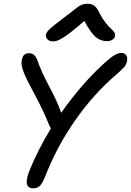

<svg xmlns="http://www.w3.org/2000/svg" viewBox="-20 -980 704 1032"><path d="M264.2 -757.8Q245.1 -757.8 234.9 -768.6Q224.6 -779.3 227.1 -794.9Q229.5 -807.1 246.6 -823.5Q263.7 -839.8 325.2 -886.2Q345.2 -900.9 368.7 -919.4Q392.1 -938 400.6 -944.1Q409.2 -950.2 421.6 -955.1Q434.1 -960 448.2 -960Q472.7 -960 487.3 -949Q502 -938 515.1 -909.2Q529.8 -880.4 547.4 -857.9Q564.9 -835.4 576.2 -826.2Q587.4 -816.9 594 -806.6Q600.6 -796.4 598.1 -785.2Q596.2 -773.9 584 -766.4Q571.8 -758.8 556.2 -758.8Q520.5 -758.8 494.9 -780.3Q469.2 -801.8 433.1 -867.2Q389.2 -829.1 359.1 -805.7Q329.1 -782.2 311 -772.5Q293 -762.7 284.2 -760.3Q275.4 -757.8 264.2 -757.8ZM159.2 32.2Q130.4 32.2 124.8 8.8Q119.1 -14.6 139.2 -64.9Q184.1 -175.8 253.9 -290Q249.5 -295.4 244.1 -308.1Q210.9 -389.6 168.5 -468.3Q126 -546.9 109.9 -585Q99.1 -612.8 96.7 -627.2Q94.2 -641.6 97.2 -657.2Q103 -693.8 134.8 -693.8Q151.4 -693.8 161.6 -686Q171.9 -678.2 180.2 -658.2Q202.1 -593.8 244.4 -515.6Q286.6 -437.5 309.1 -374Q434.6 -551.8 566.9 -663.1Q606 -695.8 631.8 -695.8Q647.9 -695.8 657.2 -684.3Q666.5 -672.9 663.1 -653.8Q659.7 -634.8 649.2 -621.6Q638.7 -608.4 605 -579.1Q481.9 -474.1 382.8 -331.3Q283.7 -188.5 223.1 -32.2Q208.5 4.9 194.6 18.6Q180.7 32.2 159.2 32.2Z"/></svg>

Font: Shantell Sans Bouncy
Style: Italic
Weight: 400
Italic angle: -11.31°
Designer: Stephen Nixon, Anya Danilova, Shantell Martin
Foundry: Arrow Type
Version: Version 1.006;[9816181b4]